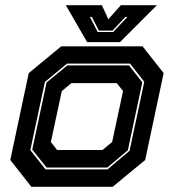

<svg xmlns="http://www.w3.org/2000/svg" viewBox="-20 -718 668 738"><path d="M100.5 0 19.5 -103 90.5 -437 215.5 -540H528L609 -437L538 -103L413 0ZM155 -67H393.5L478 -138.5L534.5 -403.5L480 -473.5H237.5L152.5 -403L96.5 -141ZM159 -74 104 -143 159 -401 238.5 -466.5H476L527 -401.5L471.5 -140.5L392.5 -74ZM199.5 -141.5H374L411 -172L453 -368L429 -398.5H254.5L217.5 -368L175.5 -172ZM315 -556 233 -698H371.5L396.5 -644L444.5 -698H583L441 -556ZM355.5 -595H415L470 -653H462L412.5 -600.5H360L333 -653H325.5Z"/></svg>

Font: Tourney ExtraBold
Style: Italic
Weight: 800
Italic angle: -12°
Version: Version 1.015